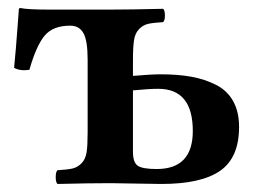

<svg xmlns="http://www.w3.org/2000/svg" viewBox="-20 -456 634 478"><path d="M460 -129.9Q460 -234.9 374 -234.9Q351.1 -234.9 311 -231V-78.1Q311 -51.8 322.8 -43.5Q334.5 -35.2 370.1 -35.2Q460 -35.2 460 -129.9ZM198.2 -126V-307.1Q198.2 -355 187.7 -373.5Q177.2 -392.1 154.8 -392.1Q111.8 -392.1 91.1 -367.2Q70.3 -342.3 53.2 -282.2Q30.3 -278.8 15.1 -287.1Q17.1 -305.7 19.5 -335.4Q22 -365.2 24.2 -395.8Q26.4 -426.3 26.9 -432.1Q26.9 -436 30.8 -436Q48.3 -432.1 103 -432.1H253.9Q306.2 -432.1 386.2 -434.1Q390.6 -429.7 390.6 -417.5Q390.6 -405.3 386.2 -400.9Q360.8 -399.4 348.4 -396.5Q335.9 -393.6 326.2 -383.5Q316.4 -373.5 313.7 -356.2Q311 -338.9 311 -307.1V-267.1Q356.9 -271 379.9 -271Q423.3 -271 456.8 -264.9Q490.2 -258.8 518.1 -244.6Q545.9 -230.5 560.5 -204.1Q575.2 -177.7 575.2 -140.1Q575.2 -63.5 528.1 -30.8Q481 2 381.8 2Q365.7 2 317.9 1Q270 0 254.9 0Q201.2 0 123 2Q118.7 -2.4 118.7 -15.1Q118.7 -27.8 123 -32.2Q148.4 -33.7 160.9 -36.6Q173.3 -39.6 183.1 -49.6Q192.9 -59.6 195.6 -76.9Q198.2 -94.2 198.2 -126Z"/></svg>

Font: Common Serif SemiBold
Style: Regular
Weight: 600
Designer: Philipp H. Poll, Khaled Hosny
Foundry: Stefan Peev, Context Ltd.
Version: Version 1.026